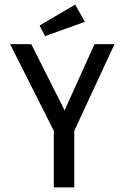

<svg xmlns="http://www.w3.org/2000/svg" viewBox="-20 -815 540 835"><path d="M214 0V-246L24 -623H116L261 -335L391 -623H478L303 -246V0ZM176 -658 152 -704 307 -795 349 -720Z"/></svg>

Font: Inconsolata Medium
Style: Regular
Weight: 500
Monospace: yes
Designer: Raph Levien, Cyreal, Brenton Simpson
Foundry: Raph Levien, Cyreal, Google
Version: Version 3.001; ttfautohint (v1.8.2.53-6de2)